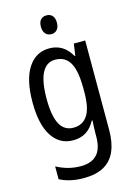

<svg xmlns="http://www.w3.org/2000/svg" viewBox="-142 -812 793 1125"><g transform="rotate(-15 254.0 -249.0)"><path d="M222 -547Q264 -547 297 -527.5Q330 -508 354 -466H359L369 -537H438V7Q438 81 415.5 133.5Q393 186 345.5 213Q298 240 223 240Q180 240 144 232Q108 224 77 208V130Q112 149 148.5 158.5Q185 168 224 168Q288 168 321.5 133Q355 98 355 22V5Q355 -11 356 -32.5Q357 -54 358 -74H354Q331 -31 298 -10.5Q265 10 220 10Q138 10 92 -61Q46 -132 46 -266Q46 -403 93 -475Q140 -547 222 -547ZM237 -474Q202 -474 178 -450Q154 -426 142.5 -379.5Q131 -333 131 -265Q131 -161 158 -111Q185 -61 240 -61Q269 -61 290.5 -72.5Q312 -84 326.5 -106.5Q341 -129 348 -164Q355 -199 355 -245V-269Q355 -341 342.5 -386Q330 -431 304 -452.5Q278 -474 237 -474ZM257 -738Q279 -738 292 -723.5Q305 -709 305 -681Q305 -654 292 -639Q279 -624 257 -624Q235 -624 221.5 -639Q208 -654 208 -681Q208 -710 221 -724Q234 -738 257 -738Z"/></g></svg>

Font: Noto Sans Arabic Condensed
Style: Regular
Weight: 400
Width: 3
Designer: Monotype Design Team, Nadine Chahine, Nizar Qandah and Khaled Hosny
Foundry: Monotype Imaging Inc.
Version: Version 2.012